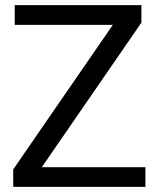

<svg xmlns="http://www.w3.org/2000/svg" viewBox="-20 -731 621 751"><path d="M31.7 0V-68.4L421.4 -633.8H37.6V-710.9H533.2V-642.6L143.6 -77.1H548.8V0Z"/></svg>

Font: RobotoFlex
Style: Regular
Weight: 400
Designer: Berlow after Robertson
Foundry: Google
Version: Version 2.136